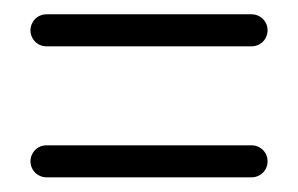

<svg xmlns="http://www.w3.org/2000/svg" viewBox="-20 -392 413 266"><path d="M350.7 -168.5Q350.7 -162.6 347.8 -157.4Q344.8 -152.2 339.6 -149.3Q334.4 -146.3 328.5 -146.3H44.4Q38.5 -146.3 33.3 -149.3Q28.1 -152.2 25.2 -157.4Q22.2 -162.6 22.2 -168.5Q22.2 -174.4 25.2 -179.6Q28.1 -184.8 33.3 -187.8Q38.5 -190.7 44.4 -190.7H328.5Q334.4 -190.7 339.6 -187.8Q344.8 -184.8 347.8 -179.6Q350.7 -174.4 350.7 -168.5ZM350.7 -350Q350.7 -344.1 347.8 -338.9Q344.8 -333.7 339.6 -330.7Q334.4 -327.8 328.5 -327.8H44.4Q38.5 -327.8 33.3 -330.7Q28.1 -333.7 25.2 -338.9Q22.2 -344.1 22.2 -350Q22.2 -355.9 25.2 -361.1Q28.1 -366.3 33.3 -369.3Q38.5 -372.2 44.4 -372.2H328.5Q334.4 -372.2 339.6 -369.3Q344.8 -366.3 347.8 -361.1Q350.7 -355.9 350.7 -350Z"/></svg>

Font: 26F Galaxy Sans
Style: Regular
Weight: 400
Designer: C₂₉H₂₅N₃O₅
Version: Version 1.100;FEAKit 1.0